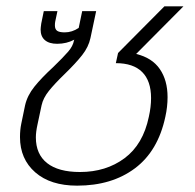

<svg xmlns="http://www.w3.org/2000/svg" viewBox="-20 -570 614 605"><path d="M43 -138Q43 -161 47 -180L59 -238Q66 -269 88.5 -297Q111 -325 148 -359Q180 -390 195 -407.5Q210 -425 213 -442L214 -445Q190 -432 160 -432Q135 -432 121.5 -443.5Q108 -455 108 -477Q108 -482 110 -496L118 -535H161L154 -502Q153 -497 153 -490Q153 -478 160 -473Q167 -468 184 -468Q207 -468 228 -482L239 -535H283L265 -450Q259 -422 239 -396.5Q219 -371 184 -337Q152 -306 134 -283.5Q116 -261 111 -238L98 -177Q93 -154 93 -137Q93 -84 128.5 -56Q164 -28 232 -28Q314 -28 372.5 -71.5Q431 -115 449 -202Q456 -233 456 -261Q456 -315 428 -343Q400 -371 345 -371L352 -403L498 -550H558L409 -400Q459 -388 483.5 -352.5Q508 -317 508 -264Q508 -233 501 -202Q478 -94 405 -39.5Q332 15 223 15Q139 15 91 -27Q43 -69 43 -138Z"/></svg>

Font: Prompt ExtraLight
Style: Italic
Weight: 275
Italic angle: -12°
Designer: Katatrad Team
Foundry: CadsonDemak
Version: Version 1.000